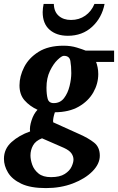

<svg xmlns="http://www.w3.org/2000/svg" viewBox="-51 -734 604 983"><path d="M533.2 -417H440.9Q445.3 -405.8 448.7 -389.4Q452.1 -373 452.1 -355Q452.1 -305.7 426.8 -261Q401.4 -216.3 352.1 -188Q302.7 -159.7 230 -159.2Q225.1 -145 222.4 -130.6Q219.7 -116.2 221.2 -107.9L354 -47.9Q401.9 -26.9 430.9 -3.7Q460 19.5 460 63Q460 105 422.4 143.1Q384.8 181.2 322.3 205.1Q259.8 229 184.1 229Q105 229 57.9 206.5Q10.7 184.1 -10 149.4Q-30.8 114.7 -30.8 79.1Q-30.8 28.3 8.1 -6.6Q46.9 -41.5 103 -61Q99.6 -84 110.6 -117.9Q121.6 -151.9 141.1 -171.9Q101.1 -190.4 75 -220Q48.8 -249.5 48.8 -296.9Q48.8 -343.8 72.8 -390.6Q96.7 -437.5 146.7 -468.8Q196.8 -500 273.9 -500Q311.5 -500 342.3 -490.5Q373 -481 387.2 -475.1H533.2ZM314 -359.9Q314 -395.5 309.3 -421.9Q304.7 -448.2 275.9 -448.2Q265.1 -448.2 243.7 -427.7Q222.2 -407.2 204.6 -370.6Q187 -334 187 -285.2Q187 -250.5 193.1 -228.3Q199.2 -206.1 224.1 -206.1Q257.3 -206.1 276.9 -231.7Q296.4 -257.3 305.2 -293.5Q314 -329.6 314 -359.9ZM325.2 83Q325.2 65.9 314.5 50.8Q303.7 35.6 275.9 22.9L164.1 -25.9Q131.3 -13.2 118.2 10.5Q105 34.2 105 62Q105 83.5 114 109.4Q123 135.3 146 154.1Q168.9 172.9 210 172.9Q255.4 172.9 280.5 156.7Q305.7 140.6 315.4 119.4Q325.2 98.1 325.2 83ZM484.4 -713.9Q470.7 -643.1 420.7 -596.9Q370.6 -550.8 296.4 -550.8Q238.3 -550.8 202.9 -581.8Q167.5 -612.8 167.5 -671.9Q167.5 -682.6 168.9 -693.1Q170.4 -703.6 172.4 -713.9H224.6Q225.6 -673.8 249.8 -652.8Q273.9 -631.8 312.5 -631.8Q354 -631.8 385.5 -653.8Q417 -675.8 432.6 -713.9Z"/></svg>

Font: Charis
Style: Bold Italic
Weight: 700
Italic angle: -11°
Designer: Walt Agee, Miriam Martin, Annie Olsen, Victor Gaultney, Lorna Priest, Alan Ward, Bob Hallissy, Martin Hosken, Sharon Cor
Foundry: SIL Global
Version: Version 7.000